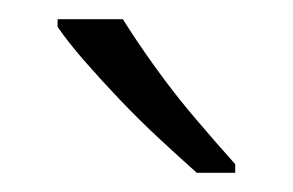

<svg xmlns="http://www.w3.org/2000/svg" viewBox="-20 -786 305 200"><path d="M108 -766Q121 -745 141 -717Q161 -689 184 -662Q207 -635 225 -615V-606H185Q167 -622 146 -641.5Q125 -661 105 -682Q85 -703 68 -722.5Q51 -742 40 -758V-766Z"/></svg>

Font: Noto Sans Cham Light
Style: Regular
Weight: 300
Version: Version 2.002